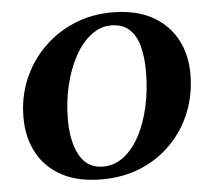

<svg xmlns="http://www.w3.org/2000/svg" viewBox="-50 -724 879 789"><g transform="rotate(-5 389.5 -330.0)"><path d="M339 10Q242 10 175.5 -25.5Q109 -61 74.5 -124.5Q40 -188 40 -271Q40 -355 70.5 -427.5Q101 -500 155.5 -554.5Q210 -609 282.5 -639.5Q355 -670 439 -670Q536 -670 602.5 -634.5Q669 -599 704 -535.5Q739 -472 739 -390Q739 -306 710 -233.5Q681 -161 627.5 -106Q574 -51 501 -20.5Q428 10 339 10ZM349 -42Q396 -42 434.5 -71.5Q473 -101 500.5 -153Q528 -205 543 -272.5Q558 -340 558 -416Q558 -476 546 -521Q534 -566 506 -591.5Q478 -617 431 -617Q387 -617 348.5 -587.5Q310 -558 281.5 -506Q253 -454 237 -387Q221 -320 221 -245Q221 -155 252.5 -98.5Q284 -42 349 -42Z"/></g></svg>

Font: Spectral ExtraBold
Style: Italic
Weight: 800
Italic angle: -10°
Designer: Jean-Baptiste Levee
Foundry: Production Type
Version: Version 2.001